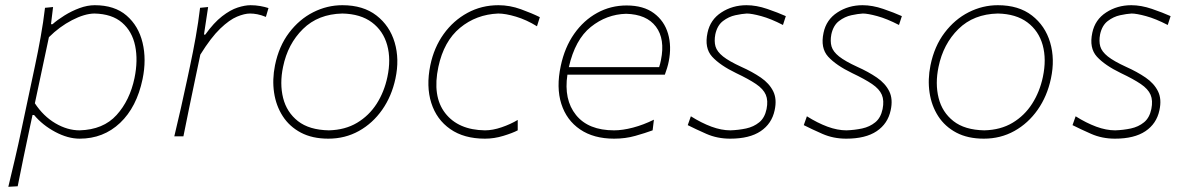

<svg xmlns="http://www.w3.org/2000/svg" viewBox="-20 -524 4562 738"><path d="M12 194Q25.5 137.5 38 84.5Q50.5 31.5 63 -28.5L114.5 -271Q126 -324.5 136.2 -381.5Q146.5 -438.5 153 -494L184 -497L176 -431H182Q200.5 -447.5 227.8 -464.5Q255 -481.5 285.5 -492.8Q316 -504 344 -504Q420.5 -504 466.5 -464.2Q512.5 -424.5 528 -359.8Q543.5 -295 528 -220Q505.5 -112 441.5 -51.5Q377.5 9 286 9Q241 9 192.2 -17Q143.5 -43 111 -82H105L93.5 -28.5Q81 31 70 83.2Q59 135.5 48 192ZM286 -23Q377 -25.5 428 -81.8Q479 -138 497 -224Q511 -292 499.5 -347.8Q488 -403.5 449.2 -437Q410.5 -470.5 343 -472Q305 -471.5 256.8 -446.5Q208.5 -421.5 168 -381L114 -127Q146.5 -77.5 192.8 -50.2Q239 -23 286 -23Z M650 0Q663.5 -56.5 675.2 -108Q687 -159.5 700 -221L710.5 -270.5Q722 -324 732.2 -381.2Q742.5 -438.5 749 -494L780 -497L764 -391H769Q802 -437 833.8 -461.5Q865.5 -486 893.5 -495Q921.5 -504 943 -504Q962 -504 980.2 -500.8Q998.5 -497.5 1012 -493L1002 -459Q983.5 -466.5 969 -469.2Q954.5 -472 941 -472Q920 -472 891 -460Q862 -448 826.5 -414Q791 -380 750 -314L730.5 -221.5Q717.5 -160.5 707 -108.5Q696.5 -56.5 685 0Z M1242 9Q1180.5 9 1136.5 -14.2Q1092.5 -37.5 1066.8 -77.5Q1041 -117.5 1033.5 -168Q1026 -218.5 1037 -273Q1052 -346.5 1091.2 -398.2Q1130.5 -450 1184 -477Q1237.5 -504 1296 -504Q1376 -504 1427 -464.5Q1478 -425 1497 -360.8Q1516 -296.5 1500 -222Q1485.5 -154 1449 -102Q1412.5 -50 1359.5 -20.5Q1306.5 9 1242 9ZM1244 -23Q1306.5 -24.5 1352.5 -52Q1398.5 -79.5 1427.8 -125.2Q1457 -171 1469 -228Q1483.5 -296 1468.2 -350.8Q1453 -405.5 1409.5 -438Q1366 -470.5 1296 -472Q1203 -470 1144.5 -412.5Q1086 -355 1068 -267Q1054.5 -202.5 1068.2 -147.5Q1082 -92.5 1125.2 -58.5Q1168.5 -24.5 1244 -23Z M1844 9Q1763.5 9 1710.8 -27.8Q1658 -64.5 1637.8 -128.2Q1617.5 -192 1634 -273Q1648 -341 1685.2 -393Q1722.5 -445 1776.8 -474.5Q1831 -504 1896 -504Q1939.5 -504 1982.2 -488.5Q2025 -473 2055 -458L2044 -423Q2003.5 -448 1963.2 -460Q1923 -472 1895 -472Q1810.5 -468.5 1748.2 -417Q1686 -365.5 1665 -267Q1641 -154 1691.2 -89.2Q1741.5 -24.5 1844 -23Q1874 -23 1908.2 -34.8Q1942.5 -46.5 1970 -63V-23Q1950 -12.5 1914.8 -1.8Q1879.5 9 1844 9Z M2340.5 9Q2262 9 2209.8 -26.5Q2157.5 -62 2137.5 -125Q2117.5 -188 2135.5 -271Q2150.5 -342 2187 -394Q2223.5 -446 2275.5 -474.5Q2327.5 -503 2388.5 -503Q2453.5 -503 2493.5 -473.2Q2533.5 -443.5 2547.8 -394.5Q2562 -345.5 2550.5 -288Q2548.5 -277 2544 -262.2Q2539.5 -247.5 2535.5 -237H2161Q2146.5 -141 2194 -82Q2241.5 -23 2340.5 -23Q2373 -23 2413 -33.5Q2453 -44 2493.5 -64L2488.5 -23Q2460 -12.5 2422 -1.8Q2384 9 2340.5 9ZM2386.5 -471Q2311.5 -469 2251 -420.5Q2190.5 -372 2166.5 -266H2513.5Q2518 -279.5 2520.5 -293Q2537 -374 2501.2 -421.5Q2465.5 -469 2386.5 -471Z M2786.5 9Q2737 9 2695 -9.5Q2653 -28 2623.5 -43L2635.5 -77Q2676 -51.5 2714.5 -37.2Q2753 -23 2787.5 -23Q2818.5 -24 2847.8 -30.2Q2877 -36.5 2898.2 -53.8Q2919.5 -71 2926.5 -105Q2933 -137.5 2923.5 -159.8Q2914 -182 2886 -201Q2858 -220 2809.5 -243Q2747.5 -273 2717.2 -306.2Q2687 -339.5 2699.5 -398Q2710 -448.5 2752.8 -476.2Q2795.5 -504 2849.5 -504Q2887 -504 2928.8 -489.8Q2970.5 -475.5 3000.5 -462L2989.5 -428Q2943 -452 2906.2 -462Q2869.5 -472 2850.5 -472Q2832 -471 2806.5 -465.5Q2781 -460 2759 -443.2Q2737 -426.5 2729.5 -392Q2724.5 -365.5 2730.2 -345.5Q2736 -325.5 2759.2 -307Q2782.5 -288.5 2829.5 -267Q2872 -248 2904.5 -225.8Q2937 -203.5 2952 -173.2Q2967 -143 2957.5 -100Q2946.5 -48.5 2903.8 -19.8Q2861 9 2786.5 9Z M3232.5 9Q3183 9 3141 -9.5Q3099 -28 3069.5 -43L3081.5 -77Q3122 -51.5 3160.5 -37.2Q3199 -23 3233.5 -23Q3264.5 -24 3293.8 -30.2Q3323 -36.5 3344.2 -53.8Q3365.5 -71 3372.5 -105Q3379 -137.5 3369.5 -159.8Q3360 -182 3332 -201Q3304 -220 3255.5 -243Q3193.5 -273 3163.2 -306.2Q3133 -339.5 3145.5 -398Q3156 -448.5 3198.8 -476.2Q3241.5 -504 3295.5 -504Q3333 -504 3374.8 -489.8Q3416.5 -475.5 3446.5 -462L3435.5 -428Q3389 -452 3352.2 -462Q3315.5 -472 3296.5 -472Q3278 -471 3252.5 -465.5Q3227 -460 3205 -443.2Q3183 -426.5 3175.5 -392Q3170.5 -365.5 3176.2 -345.5Q3182 -325.5 3205.2 -307Q3228.5 -288.5 3275.5 -267Q3318 -248 3350.5 -225.8Q3383 -203.5 3398 -173.2Q3413 -143 3403.5 -100Q3392.5 -48.5 3349.8 -19.8Q3307 9 3232.5 9Z M3761.5 9Q3700 9 3656 -14.2Q3612 -37.5 3586.2 -77.5Q3560.5 -117.5 3553 -168Q3545.5 -218.5 3556.5 -273Q3571.5 -346.5 3610.8 -398.2Q3650 -450 3703.5 -477Q3757 -504 3815.5 -504Q3895.5 -504 3946.5 -464.5Q3997.5 -425 4016.5 -360.8Q4035.5 -296.5 4019.5 -222Q4005 -154 3968.5 -102Q3932 -50 3879 -20.5Q3826 9 3761.5 9ZM3763.5 -23Q3826 -24.5 3872 -52Q3918 -79.5 3947.2 -125.2Q3976.5 -171 3988.5 -228Q4003 -296 3987.8 -350.8Q3972.5 -405.5 3929 -438Q3885.5 -470.5 3815.5 -472Q3722.5 -470 3664 -412.5Q3605.5 -355 3587.5 -267Q3574 -202.5 3587.8 -147.5Q3601.5 -92.5 3644.8 -58.5Q3688 -24.5 3763.5 -23Z M4265.5 9Q4216 9 4174 -9.5Q4132 -28 4102.5 -43L4114.5 -77Q4155 -51.5 4193.5 -37.2Q4232 -23 4266.5 -23Q4297.5 -24 4326.8 -30.2Q4356 -36.5 4377.2 -53.8Q4398.5 -71 4405.5 -105Q4412 -137.5 4402.5 -159.8Q4393 -182 4365 -201Q4337 -220 4288.5 -243Q4226.5 -273 4196.2 -306.2Q4166 -339.5 4178.5 -398Q4189 -448.5 4231.8 -476.2Q4274.5 -504 4328.5 -504Q4366 -504 4407.8 -489.8Q4449.5 -475.5 4479.5 -462L4468.5 -428Q4422 -452 4385.2 -462Q4348.5 -472 4329.5 -472Q4311 -471 4285.5 -465.5Q4260 -460 4238 -443.2Q4216 -426.5 4208.5 -392Q4203.5 -365.5 4209.2 -345.5Q4215 -325.5 4238.2 -307Q4261.5 -288.5 4308.5 -267Q4351 -248 4383.5 -225.8Q4416 -203.5 4431 -173.2Q4446 -143 4436.5 -100Q4425.5 -48.5 4382.8 -19.8Q4340 9 4265.5 9Z"/></svg>

Font: Commissioner Flair Thin
Style: Italic
Weight: 100
Italic angle: -12°
Designer: Kostas Bartsokas
Foundry: Kostas Bartsokas
Version: Version 1.000; ttfautohint (v1.8.3)